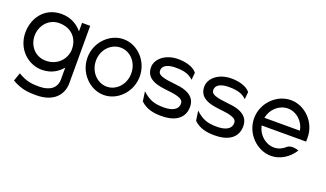

<svg xmlns="http://www.w3.org/2000/svg" viewBox="-67 -909 2599 1532"><g transform="rotate(20 1232.0 -142.5)"><path d="M28 -245C28 -103 137 -9 251 -9C331 -9 386 -45 423 -90V11C423 83 368 124 280 124C222 124 172 122 98 77L74 147C153 193 212 197 280 197C431 197 496 111 496 17V-471H427V-399C389 -444 332 -482 251 -482C104 -482 28 -364 28 -245ZM106 -245C106 -330 166 -407 258 -407C361 -407 423 -338 423 -245C423 -167 360 -88 258 -88C161 -88 106 -167 106 -245Z M562 -226C562 -95 667 11 785 11C903 11 1006 -95 1006 -226C1006 -357 903 -462 785 -462C667 -462 562 -357 562 -226ZM634 -226C634 -318 702 -391 785 -391C868 -391 934 -318 934 -226C934 -134 868 -60 785 -60C702 -60 634 -134 634 -226Z M1065 -327C1065 -245 1128 -218 1192 -206C1241 -196 1304 -196 1347 -180C1369 -173 1389 -162 1389 -135C1389 -80 1334 -60 1269 -60C1189 -60 1145 -75 1085 -130L1097 -48C1146 0 1208 11 1274 11C1415 11 1466 -57 1466 -135C1466 -199 1429 -229 1383 -247C1323 -271 1235 -264 1177 -286C1158 -293 1142 -302 1142 -327C1142 -375 1195 -391 1253 -391C1326 -391 1368 -377 1403 -343L1409 -405C1376 -447 1308 -462 1248 -462C1141 -462 1065 -399 1065 -327Z M1517 -327C1517 -245 1580 -218 1644 -206C1693 -196 1756 -196 1799 -180C1821 -173 1841 -162 1841 -135C1841 -80 1786 -60 1721 -60C1641 -60 1597 -75 1537 -130L1549 -48C1598 0 1660 11 1726 11C1867 11 1918 -57 1918 -135C1918 -199 1881 -229 1835 -247C1775 -271 1687 -264 1629 -286C1610 -293 1594 -302 1594 -327C1594 -375 1647 -391 1705 -391C1778 -391 1820 -377 1855 -343L1861 -405C1828 -447 1760 -462 1700 -462C1593 -462 1517 -399 1517 -327Z M1977 -226C1977 -95 2086 11 2205 11C2282 11 2355 -35 2397 -104C2397 -104 2335 -129 2300 -99C2274 -75 2242 -60 2205 -60C2133 -60 2069 -116 2053 -192H2431V-226C2431 -357 2324 -462 2205 -462C2086 -462 1977 -357 1977 -226ZM2053 -257C2068 -334 2132 -391 2205 -391C2278 -391 2341 -334 2355 -257Z"/></g></svg>

Font: Charger Pro
Style: Nar
Weight: 400
Designer: Jasper
Foundry: Cannot Into Space Fonts
Version: Version 1.09